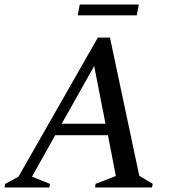

<svg xmlns="http://www.w3.org/2000/svg" viewBox="-40 -832 776 852"><path d="M-20 0 -17 -16 42 -48 394 -665H448L578 -52L638 -16L634 0H382L384 -16L474 -51L439 -232H205L102 -48L182 -16L179 0ZM234 -283H428L378 -539ZM305 -764 314 -812H576L567 -764Z"/></svg>

Font: Spectral Medium
Style: Italic
Weight: 500
Italic angle: -10°
Designer: Jean-Baptiste Levee
Foundry: Production Type
Version: Version 2.001